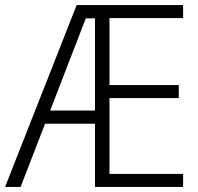

<svg xmlns="http://www.w3.org/2000/svg" viewBox="-21 -734 779 754"><path d="M698 0H352V-248H156L60 0H-1L280 -714H698V-663H409V-400H681V-349H409V-51H698ZM176 -300H352V-662H316Z"/></svg>

Font: Noto Sans Lao SemiCondensed Light
Style: Regular
Weight: 300
Width: 4
Designer: Monotype Design Team
Foundry: Monotype Imaging Inc.
Version: Version 2.003; ttfautohint (v1.8.4.7-5d5b)